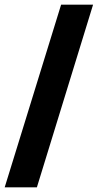

<svg xmlns="http://www.w3.org/2000/svg" viewBox="-37 -717 416 817"><path d="M-17 80 223 -697H359L120 80Z"/></svg>

Font: Bricolage Grotesque 48pt Bricolage Grotesque 48pt Regular
Style: Bold
Weight: 700
Designer: Mathieu Triay
Foundry: Atelier Triay
Version: Version 1.000; ttfautohint (v1.8.4.7-5d5b);gftools[0.9.32]